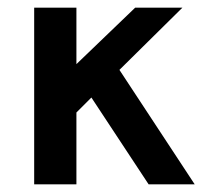

<svg xmlns="http://www.w3.org/2000/svg" viewBox="-20 -480 533 500"><path d="M291 -298 487 0H367L218 -226L179 -187V0H69V-460H179V-313L332 -460H455Z"/></svg>

Font: Quattrocento Sans
Style: Bold
Weight: 700
Designer: Pablo Impallari
Foundry: Pablo Impallari, Igino Marini, Brenda Gallo
Version: Version 2.000